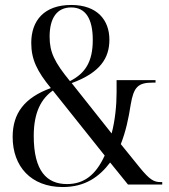

<svg xmlns="http://www.w3.org/2000/svg" viewBox="-20 -744 682 774"><path d="M233 10C324 10 381 -32 424 -89L496 0H634V-10H627C600 -10 583 -20 543 -69L467 -163C487 -214 498 -265 507 -323C519 -393 536 -411 596 -411H607V-421H450V-372C450 -319 444 -259 430 -206L269 -409C384 -451 421 -510 421 -584C421 -662 373 -724 267 -724C159 -724 106 -662 106 -571C106 -504 130 -456 185 -389C78 -350 31 -287 31 -192C31 -73 105 10 233 10ZM262 -417C200 -493 180 -533 180 -596C180 -672 210 -714 267 -714C326 -714 354 -667 354 -583C354 -494 323 -448 262 -417ZM250 -2C169 -2 116 -54 116 -196C116 -294 148 -347 193 -379L402 -117C366 -38 318 -2 250 -2Z"/></svg>

Font: Noto Serif Display Condensed
Style: Regular
Weight: 400
Width: 3
Designer: Monotype Design Team
Foundry: Monotype Imaging Inc.
Version: Version 2.009